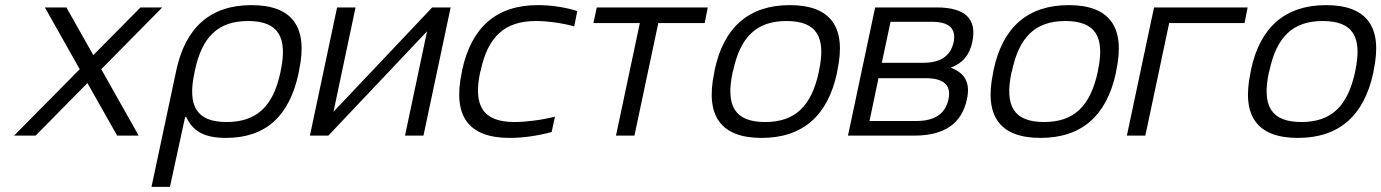

<svg xmlns="http://www.w3.org/2000/svg" viewBox="-20 -529 5389 749"><path d="M155 -500 291 -259 35 0H119L321 -205L437 0H521L375 -259L613 -500H528L344 -314L239 -500Z M1145 -244 1147 -256C1182 -422 1122 -509 961 -509C801 -509 704 -422 668 -256L571 200H643L702 -72H707C731 -20 773 9 861 9C1017 9 1109 -76 1145 -244ZM739 -247 740 -253C768 -385 830 -447 948 -447C1065 -447 1103 -385 1075 -253L1074 -247C1046 -115 982 -53 864 -53C747 -53 710 -115 739 -247Z M1189 0H1261L1646 -407L1560 0H1632L1738 -500H1666L1281 -93L1367 -500H1295Z M1783 -256 1781 -244C1746 -78 1806 9 1968 9C2019 9 2078 1 2132 -14L2145 -74C2095 -61 2032 -53 1987 -53C1866 -53 1825 -114 1853 -247L1855 -253C1883 -386 1949 -447 2070 -447C2115 -447 2175 -439 2220 -426L2232 -486C2184 -501 2129 -509 2078 -509C1916 -509 1819 -422 1783 -256Z M2383 0H2455L2548 -439H2729L2741 -500H2308L2295 -439H2476Z M2768 -256 2766 -244C2731 -78 2791 9 2951 9C3112 9 3209 -78 3245 -244L3247 -256C3282 -422 3222 -509 3061 -509C2901 -509 2803 -422 2768 -256ZM2838 -247 2840 -253C2868 -385 2931 -447 3048 -447C3166 -447 3203 -385 3175 -253L3174 -247C3145 -115 3082 -53 2965 -53C2847 -53 2810 -115 2838 -247Z M3288 0H3547C3664 0 3732 -47 3752 -142C3766 -205 3745 -244 3689 -265C3736 -283 3762 -314 3773 -365C3792 -455 3746 -500 3634 -500H3394ZM3372 -57 3407 -224H3590C3662 -224 3692 -197 3680 -141C3667 -84 3626 -57 3554 -57ZM3420 -284 3454 -444H3614C3683 -444 3711 -418 3700 -364C3688 -310 3649 -284 3580 -284Z M3856 -256 3854 -244C3819 -78 3879 9 4039 9C4200 9 4297 -78 4333 -244L4335 -256C4370 -422 4310 -509 4149 -509C3989 -509 3891 -422 3856 -256ZM3926 -247 3928 -253C3956 -385 4019 -447 4136 -447C4254 -447 4291 -385 4263 -253L4262 -247C4233 -115 4170 -53 4053 -53C3935 -53 3898 -115 3926 -247Z M4376 0H4448L4541 -439H4835L4847 -500H4482L4469 -439Z M4860 -256 4858 -244C4823 -78 4883 9 5043 9C5204 9 5301 -78 5337 -244L5339 -256C5374 -422 5314 -509 5153 -509C4993 -509 4895 -422 4860 -256ZM4930 -247 4932 -253C4960 -385 5023 -447 5140 -447C5258 -447 5295 -385 5267 -253L5266 -247C5237 -115 5174 -53 5057 -53C4939 -53 4902 -115 4930 -247Z"/></svg>

Font: LT Wave Text Light Italic
Style: Regular
Weight: 300
Designer: Daniel Lyons
Version: Version 2.5 (Glyphs App)